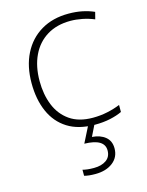

<svg xmlns="http://www.w3.org/2000/svg" viewBox="-117 -613 709 925"><g transform="rotate(-15 237.0 -150.0)"><path d="M302 10Q220 10 166 -24Q112 -58 85 -119.5Q58 -181 58 -262Q58 -346 89.5 -408.5Q121 -471 179 -505.5Q237 -540 316 -540Q353 -540 384.5 -533.5Q416 -527 443 -515L434 -480Q405 -492 374.5 -498Q344 -504 316 -504Q248 -504 199 -474Q150 -444 124 -389.5Q98 -335 98 -262Q98 -195 119.5 -141.5Q141 -88 186 -56.5Q231 -25 301 -25Q339 -25 374 -32.5Q409 -40 438 -52V-17Q413 -5 378.5 2.5Q344 10 302 10ZM363 144Q363 188 329.5 214Q296 240 242 240Q208 240 187 234V204Q199 207 212 208.5Q225 210 243 210Q281 210 304.5 193.5Q328 177 328 145Q328 87 228 85L271 0H303L272 63Q313 66 338 86.5Q363 107 363 144Z"/></g></svg>

Font: Noto Sans Gujarati ExtraLight
Style: Regular
Weight: 200
Designer: Jelle Bosma - Monotype Design Team, Universal Thirst
Foundry: Monotype Imaging Inc.
Version: Version 2.106; ttfautohint (v1.8.4.7-5d5b)